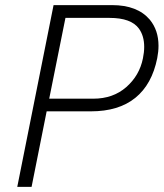

<svg xmlns="http://www.w3.org/2000/svg" viewBox="-20 -731 640 751"><path d="M103.5 0H47.5L189.5 -711H418.5Q517.5 -711 566 -654Q600 -612.5 600 -552Q600 -529 595 -503.5Q574.5 -401 509.2 -348.2Q444 -295.5 335.5 -295.5H162.5ZM345 -345Q422 -345 473.8 -390.2Q525.5 -435.5 539 -502.5Q544 -526.5 544 -547.5Q544 -590.5 523.5 -619Q493 -661 408.5 -661H236L172.5 -345Z"/></svg>

Font: Roberto Sans Light
Style: Italic
Weight: 300
Italic angle: -11°
Designer: Google
Version: Version 1.00;June 11, 2020;FontCreator 12.0.0.2522 64-bit; t